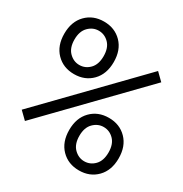

<svg xmlns="http://www.w3.org/2000/svg" viewBox="-168 -841 936 982"><g transform="rotate(30 300.0 -350.0)"><path d="M166 -402Q102 -402 61 -444Q20 -486 20 -557Q20 -628 61 -670Q102 -712 166 -712Q230 -712 271 -670Q312 -628 312 -557Q312 -486 271 -444Q230 -402 166 -402ZM166 -456Q201 -456 226.5 -482Q252 -508 252 -557Q252 -606 226.5 -632Q201 -658 166 -658Q132 -658 106 -632Q80 -606 80 -557Q80 -508 106 -482Q132 -456 166 -456ZM69 -69 26 -111 531 -631 574 -589ZM434 12Q370 12 329 -30Q288 -72 288 -143Q288 -214 329 -256Q370 -298 434 -298Q498 -298 539 -256Q580 -214 580 -143Q580 -72 539 -30Q498 12 434 12ZM434 -42Q469 -42 494.5 -68Q520 -94 520 -143Q520 -192 494.5 -218Q469 -244 434 -244Q400 -244 374 -218Q348 -192 348 -143Q348 -94 374 -68Q400 -42 434 -42Z"/></g></svg>

Font: DM Mono Light
Style: Regular
Weight: 300
Designer: Colophon Foundry
Foundry: Colophon Foundry
Version: Version 1.000; ttfautohint (v1.8.2.53-6de2)